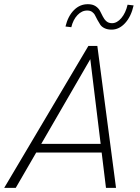

<svg xmlns="http://www.w3.org/2000/svg" viewBox="-35 -913 681 933"><path d="M585 -890.1 614.3 -886.7Q602.1 -832.5 573 -800.8Q543.9 -769 507.3 -769Q487.3 -769 473.1 -775.9Q459 -782.7 452.1 -793.2Q445.3 -803.7 438.7 -815.7Q432.1 -827.6 427.2 -837.9Q422.4 -848.1 412.8 -855Q403.3 -861.8 389.6 -861.8Q362.8 -862.3 341.6 -839.8Q320.3 -817.4 311.5 -780.8L283.2 -784.2Q295.4 -835 324.5 -864Q353.5 -893.1 392.6 -892.6Q414.6 -892.6 429 -883.3Q443.4 -874 450.7 -860.4Q458 -846.7 464.6 -833Q471.2 -819.3 481.9 -809.8Q492.7 -800.3 509.3 -800.3Q533.7 -800.3 554.7 -825.2Q575.7 -850.1 585 -890.1ZM394.5 -689.9H438L528.8 0H480L459 -171.9H141.1L41.5 0H-14.6ZM165.5 -213.9H454.1L403.8 -625.5Z"/></svg>

Font: HK Grotesk Light Legacy Italic
Style: Regular
Weight: 300
Italic angle: -13°
Designer: Alfredo Marco Pradil
Foundry: Hanken Design Co.
Version: Version 2.022;PS 002.022;hotconv 1.0.88;makeotf.lib2.5.64775